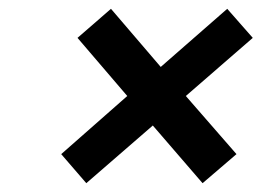

<svg xmlns="http://www.w3.org/2000/svg" viewBox="-20 -561 598 436"><path d="M440 -145 517 -211 402 -343 554 -475 496 -541 345 -409 232 -541 156 -475 269 -343 119 -211 176 -145 327 -276Z"/></svg>

Font: Brisa Sans Medium
Style: Italic
Weight: 600
Italic angle: -8°
Designer: Dalton Maag Ltd
Foundry: Dalton Maag Ltd
Version: Version 1.101;July 10, 2019;FontCreator 11.5.0.2425 64-bit